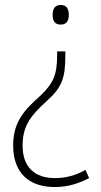

<svg xmlns="http://www.w3.org/2000/svg" viewBox="-20 -558 405 773"><path d="M257 -498C257 -522 248 -538 225 -538C201 -538 192 -523 192 -498C192 -473 201 -459 225 -459C248 -459 257 -475 257 -498ZM243 -333V-351H210V-335C210 -258 195 -223 144 -174C79 -116 33 -69 33 28C33 139 98 195 200 195C252 195 294 182 339 159L324 126C285 148 246 159 201 159C122 159 71 117 71 28C71 -55 107 -95 170 -153C229 -206 243 -244 243 -333Z"/></svg>

Font: Noto Sans Thai Looped SemiCondensed ExtraLight
Style: Regular
Weight: 200
Width: 4
Designer: Sasikarn Vongin, Ben Mitchell
Foundry: The Fontpad Ltd
Version: Version 1.001